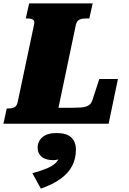

<svg xmlns="http://www.w3.org/2000/svg" viewBox="-60 -730 759 1133"><path d="M487 -710 467 -621H448Q432 -621 419.5 -618Q407 -615 399.5 -607.5Q392 -600 388 -585L285 -94H366Q394 -94 415 -95.5Q436 -97 450 -102Q464 -107 472.5 -116Q481 -125 485 -138L526 -264H636L581 0H-40L-20 -90H-9Q11 -90 25 -97Q39 -104 44 -126L141 -585Q146 -607 134.5 -614Q123 -621 103 -621H92L112 -710ZM181 383 131 292Q183 278 216 264Q249 250 268 232Q287 214 294 187Q297 183 300 185Q303 187 305.5 191Q308 195 308 199Q296 207 283 211Q270 215 255 215Q209 215 185.5 195Q162 175 162 142Q162 104 190.5 79.5Q219 55 273 55Q333 55 360.5 81Q388 107 388 153Q388 205 366.5 247.5Q345 290 299 324Q253 358 181 383Z"/></svg>

Font: Roboto Serif 20pt Black
Style: Italic
Weight: 900
Italic angle: -10°
Version: Version 1.008